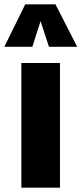

<svg xmlns="http://www.w3.org/2000/svg" viewBox="-40 -870 378 890"><path d="M-20 -653 77 -850H217L318 -653H187L148 -772L110 -653ZM59 0V-578H238V0Z"/></svg>

Font: Oswald Heavy
Style: Regular
Weight: 400
Designer: Vernon Adams
Foundry: Vernon Adams
Version: Version 4.101